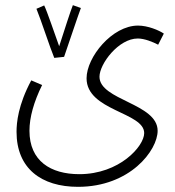

<svg xmlns="http://www.w3.org/2000/svg" viewBox="-20 -493 677 743"><path d="M190 -269 228 -273C242 -313 283 -436 293 -462L262 -473C255 -457 227 -370 209 -314C192 -361 162 -450 151 -472L121 -459C138 -418 174 -307 190 -269ZM44 17C44 159 140 230 282 230C483 230 590 89 590 13C590 -93 365 -105 365 -196C365 -246 439 -344 513 -344C539 -344 571 -331 592 -320L614 -363C595 -376 552 -394 514 -394C414 -394 315 -272 315 -190C315 -64 538 -59 538 22C538 73 442 181 287 181C176 181 94 130 94 13C94 -39 111 -99 143 -164L101 -182C50 -87 44 -18 44 17Z"/></svg>

Font: Noto Sans Arabic ExtCond Light
Style: Regular
Weight: 300
Width: 2
Designer: Monotype Design Team, Nadine Chahine, Nizar Qandah and Khaled Hosny
Foundry: Monotype Imaging Inc.
Version: Version 2.012